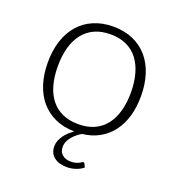

<svg xmlns="http://www.w3.org/2000/svg" viewBox="-125 -607 807 878"><g transform="rotate(20 279.0 -167.5)"><path d="M101 -249Q101 -199 112 -158.8Q123 -118.5 145.2 -90Q167.5 -61.5 201 -46.2Q234.5 -31 279 -31Q323 -31 356.5 -46.2Q390 -61.5 412 -90Q434 -118.5 445.2 -158.8Q456.5 -199 456.5 -249Q456.5 -298.5 445.2 -339Q434 -379.5 412 -408.2Q390 -437 356.5 -452.5Q323 -468 279 -468Q234.5 -468 201 -452.5Q167.5 -437 145.2 -408.2Q123 -379.5 112 -339Q101 -298.5 101 -249ZM375.5 145Q361.5 157 340.5 164.2Q319.5 171.5 296 171.5Q258 171.5 234.5 153Q211 134.5 211 101Q211 86.5 216.2 73.2Q221.5 60 230 48Q238.5 36 250 25.5Q261.5 15 273.5 6.5Q221 5.5 180 -13Q139 -31.5 110.5 -64.8Q82 -98 67 -144.8Q52 -191.5 52 -249Q52 -307.5 67.2 -354.8Q82.5 -402 111.8 -435.5Q141 -469 183.2 -487.2Q225.5 -505.5 279 -505.5Q332.5 -505.5 374.5 -487.2Q416.5 -469 445.8 -435.5Q475 -402 490.2 -354.8Q505.5 -307.5 505.5 -249Q505.5 -195 492.5 -150.8Q479.5 -106.5 454.5 -73.5Q429.5 -40.5 393.2 -20.2Q357 0 310.5 5Q300.5 11 289.8 19.5Q279 28 269.5 38.8Q260 49.5 254 62.8Q248 76 248 91Q248 115 264 128.2Q280 141.5 305 141.5Q319 141.5 328.5 138.8Q338 136 344.5 132.8Q351 129.5 354.8 126.8Q358.5 124 361 124Q365.5 124 367.5 128Z"/></g></svg>

Font: Lato 2
Style: Regular
Weight: 300
Designer: Lukasz Dziedzic with Adam Twardoch and Botio Nikoltchev
Foundry: tyPoland Lukasz Dziedzic
Version: Version 2.015; 2015-08-06; http://www.latofonts.com/